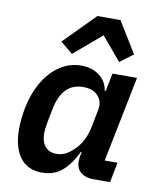

<svg xmlns="http://www.w3.org/2000/svg" viewBox="-88 -853 765 934"><g transform="rotate(10 294.5 -386.5)"><path d="M518 0H432Q396 0 373 -19Q350 -38 350 -73Q350 -80 351 -88.5Q352 -97 353 -102L357 -119H352Q321 -55 281.5 -21.5Q242 12 182 12Q134 12 101.5 -11.5Q69 -35 53 -77.5Q37 -120 37 -174Q37 -204 40 -231Q43 -258 48 -284Q63 -358 96 -414Q129 -470 177 -502Q225 -534 283 -534Q336 -534 372.5 -506Q409 -478 415 -433H420L438 -522H559L474 -99H537ZM236 -90Q266 -90 289 -104.5Q312 -119 330 -139Q350 -160 363.5 -188.5Q377 -217 383 -249L400 -336Q406 -363 396.5 -385Q387 -407 365.5 -420Q344 -433 310 -433Q258 -433 226 -400.5Q194 -368 181 -304L167 -232Q165 -221 163 -205Q161 -189 161 -177Q161 -151 169.5 -131.5Q178 -112 195 -101Q212 -90 236 -90ZM317 -785H431L525 -632L460 -583L363 -698L227 -582L166 -632Z"/></g></svg>

Font: IBM Plex Sans SemiBold
Style: Italic
Weight: 600
Italic angle: -11.31°
Designer: Mike Abbink, Paul van der Laan, Pieter van Rosmalen
Foundry: Bold Monday
Version: Version 3.201